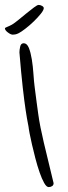

<svg xmlns="http://www.w3.org/2000/svg" viewBox="-45 -774 276 781"><path d="M173 -29Q173 -21 167 -17Q161 -13 153 -13Q144 -13 134.5 -30Q125 -47 116 -73Q107 -99 99 -129.5Q91 -160 85 -186.5Q79 -213 75.5 -231Q72 -249 72 -251Q72 -255 68.5 -272Q65 -289 59.5 -325Q54 -361 47.5 -418.5Q41 -476 34 -561Q34 -570 37 -584Q40 -598 51 -598Q65 -598 72.5 -579Q80 -560 84.5 -532Q89 -504 91 -473.5Q93 -443 96 -420Q100 -388 103.5 -362Q107 -336 110.5 -310.5Q114 -285 119.5 -257Q125 -229 133 -195ZM133 -741Q133 -733 121 -718Q109 -703 92.5 -687Q76 -671 58.5 -657.5Q41 -644 31 -639Q23 -635 17 -634Q11 -633 7 -633Q-1 -633 -13 -642Q-25 -651 -25 -659Q-25 -661 -16 -664.5Q-7 -668 4 -674Q14 -680 30.5 -693.5Q47 -707 63.5 -720.5Q80 -734 93.5 -744Q107 -754 112 -754Q119 -754 126 -750Q133 -746 133 -741Z"/></svg>

Font: Reenie Beanie
Style: Regular
Weight: 500
Designer: James Grieshaber
Foundry: James Grieshaber
Version: Version 1.000